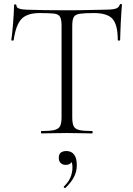

<svg xmlns="http://www.w3.org/2000/svg" viewBox="-20 -674 672 970"><path d="M180 -608Q117 -608 88.5 -578Q60 -548 49 -471Q49 -469 43 -469Q37 -469 37 -471Q39 -483 41.5 -506Q44 -529 46 -555.5Q48 -582 49.5 -606.5Q51 -631 51 -647Q51 -652 57 -652Q63 -652 63 -647Q63 -637 72.5 -632.5Q82 -628 94.5 -626.5Q107 -625 116 -625Q202 -622 317 -622Q388 -622 429.5 -623.5Q471 -625 510 -625Q543 -625 561.5 -629.5Q580 -634 585 -650Q586 -654 591 -654Q596 -654 596 -650Q595 -635 593 -610Q591 -585 590 -557.5Q589 -530 588 -506.5Q587 -483 587 -471Q587 -469 581 -469Q575 -469 575 -471Q575 -548 549 -578Q523 -608 454 -608Q407 -608 383.5 -604.5Q360 -601 352.5 -587.5Q345 -574 345 -542V-81Q345 -52 352 -37Q359 -22 380.5 -17Q402 -12 446 -12Q448 -12 448 -6Q448 0 446 0Q420 0 387.5 -1Q355 -2 317 -2Q281 -2 248.5 -1Q216 0 189 0Q187 0 187 -6Q187 -12 189 -12Q232 -12 254 -17Q276 -22 283.5 -37Q291 -52 291 -81V-544Q291 -576 283 -589.5Q275 -603 251 -605.5Q227 -608 180 -608ZM311 275Q307 277 303.5 273.5Q300 270 303 268Q326 246 336 222Q346 198 346 173Q346 151 340.5 143Q335 135 327 130L343 127Q346 143 336.5 151Q327 159 313 159Q296 159 286.5 149.5Q277 140 277 124Q277 104 288 96.5Q299 89 315 89Q341 89 354.5 107Q368 125 368 160Q368 194 353 221.5Q338 249 311 275Z"/></svg>

Font: Cormorant Garamond Light Light
Style: Regular
Weight: 300
Version: Version 4.001